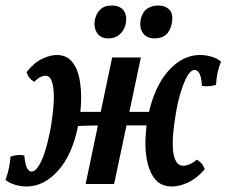

<svg xmlns="http://www.w3.org/2000/svg" viewBox="-43 -666 820 695"><path d="M580 9Q542 9 521 -14.5Q500 -38 491 -76.5Q482 -115 483.5 -159.5Q485 -204 493 -246Q515 -352 566.5 -409.5Q618 -467 681 -467Q701 -467 722 -461Q743 -455 757 -443Q741 -403 739 -359Q728 -355 714.5 -354Q701 -353 688 -355Q686 -388 678.5 -400.5Q671 -413 662 -413Q648 -413 635 -390.5Q622 -368 610.5 -330Q599 -292 592 -246Q587 -215 584 -183.5Q581 -152 583 -125.5Q585 -99 594 -82.5Q603 -66 622 -66Q630 -66 642.5 -71Q655 -76 669 -88Q691 -76 698 -53Q668 -19 637 -5Q606 9 580 9ZM53 9Q33 9 12 3Q-9 -3 -23 -15Q-8 -55 -5 -99Q6 -103 19 -104.5Q32 -106 45 -103Q48 -70 55 -57.5Q62 -45 71 -45Q85 -45 98.5 -67.5Q112 -90 123 -128Q134 -166 142 -212Q147 -243 150 -274.5Q153 -306 151.5 -332.5Q150 -359 143 -375.5Q136 -392 121 -392Q113 -392 103 -387Q93 -382 81 -370Q60 -382 53 -405Q80 -439 109.5 -453Q139 -467 162 -467Q197 -467 217 -443.5Q237 -420 244.5 -381.5Q252 -343 250.5 -299Q249 -255 240 -212Q219 -106 167.5 -48.5Q116 9 53 9ZM267 0 363 -458H467L370 0ZM224 -209 236 -261H518L507 -212Q431 -212 379.5 -212Q328 -212 291.5 -211.5Q255 -211 224 -209ZM517 -527Q488 -527 474.5 -546Q461 -565 466 -594Q472 -622 489 -634Q506 -646 529 -646Q556 -646 570.5 -630.5Q585 -615 579 -583Q569 -527 517 -527ZM350 -527Q320 -527 307.5 -548Q295 -569 301 -597Q307 -620 321.5 -633Q336 -646 360 -646Q392 -646 405 -627.5Q418 -609 412 -580Q407 -556 390.5 -541.5Q374 -527 350 -527Z"/></svg>

Font: Vollkorn Medium
Style: Italic
Weight: 500
Italic angle: -11°
Designer: Friedrich Althausen
Foundry: Friedrich Althausen
Version: Version 5.000